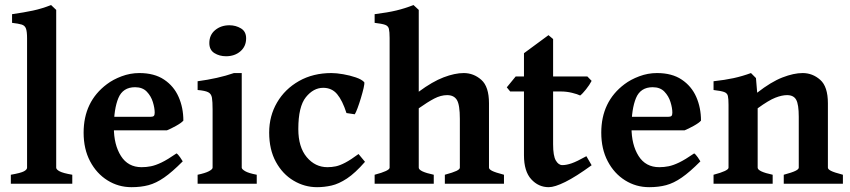

<svg xmlns="http://www.w3.org/2000/svg" viewBox="-20 -736 3406 769"><path d="M23.4 0V-36.1Q63 -43 75.7 -49.8Q88.4 -56.6 88.4 -64.5V-582.5Q88.4 -609.4 84 -621.6Q79.6 -633.8 66.7 -637.7Q53.7 -641.6 28.3 -644.5V-679.2Q76.2 -686 111.8 -693.6Q147.5 -701.2 184.6 -715.8L205.1 -696.3V-64.5Q205.1 -57.1 218.8 -49.8Q232.4 -42.5 269.5 -36.1V0Z M714.4 -252.9Q706.5 -243.7 684.8 -231.7Q663.1 -219.7 648.4 -213.9H369.6L370.1 -268.1H582Q592.3 -268.1 595.9 -271.5Q599.6 -274.9 599.6 -284.7Q599.6 -303.2 592.3 -327.1Q585 -351.1 567.9 -368.9Q550.8 -386.7 521 -386.7Q472.2 -386.7 454.1 -343.3Q436 -299.8 436 -225.6Q436 -156.2 464.4 -111.3Q492.7 -66.4 547.4 -66.4Q566.4 -66.4 584.7 -70.1Q603 -73.7 627 -85.2Q650.9 -96.7 687 -121.6Q692.9 -118.2 701.4 -106Q710 -93.8 711.9 -89.8Q669.4 -46.9 637.2 -24.7Q605 -2.4 574.7 5.6Q544.4 13.7 506.8 13.7Q454.1 13.7 410.4 -13.7Q366.7 -41 340.8 -90.1Q314.9 -139.2 314.9 -204.6Q314.9 -329.1 408.2 -398.9Q432.6 -417.5 467 -430.4Q501.5 -443.4 538.1 -443.4Q598.1 -443.4 637.2 -417.2Q676.3 -391.1 695.3 -347.9Q714.4 -304.7 714.4 -252.9Z M965.8 -582.5Q965.8 -550.3 942.9 -530.5Q919.9 -510.7 885.3 -510.7Q858.9 -510.7 838.6 -523.4Q818.4 -536.1 818.4 -563.5Q818.4 -596.2 841.8 -615.5Q865.2 -634.8 898.9 -634.8Q924.3 -634.8 945.1 -622.3Q965.8 -609.9 965.8 -582.5ZM771.5 0V-36.1Q802.2 -42.5 816.9 -50.3Q831.5 -58.1 831.5 -64.5V-296.9Q831.5 -328.6 828.9 -344.5Q826.2 -360.4 813.7 -366.7Q801.3 -373 771.5 -375.5V-410.6Q812 -416 848.1 -424.1Q884.3 -432.1 917 -443.4H948.2V-64.5Q948.2 -58.6 961.7 -50.5Q975.1 -42.5 1008.3 -36.1V0Z M1441.9 -87.9Q1402.3 -42.5 1369.6 -21Q1336.9 0.5 1307.9 7.1Q1278.8 13.7 1250 13.7Q1199.7 13.7 1155.8 -12.5Q1111.8 -38.6 1085 -87.6Q1058.1 -136.7 1058.1 -205.1Q1058.1 -271.5 1089.6 -325.4Q1121.1 -379.4 1177.5 -411.4Q1233.9 -443.4 1307.6 -443.4Q1327.6 -443.4 1354.5 -438.7Q1381.3 -434.1 1405 -426Q1428.7 -418 1439 -406.7Q1440.4 -400.9 1436.3 -383.1Q1432.1 -365.2 1425.5 -343.3Q1418.9 -321.3 1412.1 -303Q1405.3 -284.7 1400.9 -278.3L1367.7 -283.2Q1351.6 -333.5 1330.3 -358.9Q1309.1 -384.3 1274.4 -384.3Q1235.4 -384.3 1205.1 -346.7Q1174.8 -309.1 1174.8 -219.2Q1174.8 -147 1208.5 -106.7Q1242.2 -66.4 1291.5 -66.4Q1308.6 -66.4 1325 -69.8Q1341.3 -73.2 1362.8 -84.5Q1384.3 -95.7 1416 -119.1Z M1761.7 0V-36.1Q1794.4 -44.9 1808.1 -51.5Q1821.8 -58.1 1821.8 -64.5V-259.8Q1821.8 -315.9 1810.1 -335.4Q1798.3 -355 1771 -355Q1745.6 -355 1719 -341.1Q1692.4 -327.1 1657.2 -302.2V-64.5Q1657.2 -48.8 1717.3 -36.1V0H1480.5V-36.1Q1540.5 -51.8 1540.5 -64.5V-583.5Q1540.5 -608.9 1537.6 -620.6Q1534.7 -632.3 1522.2 -636.7Q1509.8 -641.1 1480.5 -644.5V-679.2Q1534.2 -686 1567.6 -694.1Q1601.1 -702.1 1636.2 -715.8L1657.2 -696.3V-368.7Q1711.9 -409.2 1756.8 -426.3Q1801.8 -443.4 1837.4 -443.4Q1877 -443.4 1907.7 -416.3Q1938.5 -389.2 1938.5 -322.3V-64.5Q1938.5 -58.1 1950.7 -51.8Q1962.9 -45.4 1998.5 -36.1V0Z M2349.6 -74.2Q2286.6 -28.3 2244.1 -7.3Q2201.7 13.7 2177.7 13.7Q2136.7 13.7 2107.7 -18.1Q2078.6 -49.8 2078.6 -114.3V-369.6H2023.4L2009.8 -386.2L2045.4 -429.7H2078.6V-522.9L2176.8 -595.2L2195.3 -579.6V-429.7H2332.5L2349.6 -412.1Q2341.3 -396 2327.1 -378.2Q2313 -360.4 2303.7 -353.5Q2293 -358.9 2271 -364.3Q2249 -369.6 2227.1 -369.6H2195.3V-158.2Q2195.3 -111.8 2206.1 -93.3Q2216.8 -74.7 2232.4 -74.7Q2248.5 -74.7 2269.3 -81.8Q2290 -88.9 2328.6 -110.4Z M2787.6 -252.9Q2779.8 -243.7 2758.1 -231.7Q2736.3 -219.7 2721.7 -213.9H2442.9L2443.4 -268.1H2655.3Q2665.5 -268.1 2669.2 -271.5Q2672.9 -274.9 2672.9 -284.7Q2672.9 -303.2 2665.5 -327.1Q2658.2 -351.1 2641.1 -368.9Q2624 -386.7 2594.2 -386.7Q2545.4 -386.7 2527.3 -343.3Q2509.3 -299.8 2509.3 -225.6Q2509.3 -156.2 2537.6 -111.3Q2565.9 -66.4 2620.6 -66.4Q2639.6 -66.4 2658 -70.1Q2676.3 -73.7 2700.2 -85.2Q2724.1 -96.7 2760.3 -121.6Q2766.1 -118.2 2774.7 -106Q2783.2 -93.8 2785.2 -89.8Q2742.7 -46.9 2710.4 -24.7Q2678.2 -2.4 2647.9 5.6Q2617.7 13.7 2580.1 13.7Q2527.3 13.7 2483.6 -13.7Q2439.9 -41 2414.1 -90.1Q2388.2 -139.2 2388.2 -204.6Q2388.2 -329.1 2481.4 -398.9Q2505.9 -417.5 2540.3 -430.4Q2574.7 -443.4 2611.3 -443.4Q2671.4 -443.4 2710.4 -417.2Q2749.5 -391.1 2768.6 -347.9Q2787.6 -304.7 2787.6 -252.9Z M3119.1 0V-36.1Q3151.9 -44.9 3165.5 -51.5Q3179.2 -58.1 3179.2 -64.5V-268.1Q3179.2 -317.9 3168.9 -336.4Q3158.7 -355 3132.3 -355Q3111.8 -355 3085.4 -344.7Q3059.1 -334.5 3014.6 -302.2V-64.5Q3014.6 -48.8 3074.7 -36.1V0H2837.9V-36.1Q2897.9 -51.8 2897.9 -64.5V-315.9Q2897.9 -340.3 2895.3 -351.8Q2892.6 -363.3 2879.9 -367.7Q2867.2 -372.1 2837.9 -375.5V-410.6Q2883.3 -415.5 2918.2 -423.1Q2953.1 -430.7 2987.8 -443.4L3007.8 -423.3L3012.7 -364.7Q3068.4 -408.2 3113.8 -425.8Q3159.2 -443.4 3194.8 -443.4Q3234.4 -443.4 3265.1 -416.3Q3295.9 -389.2 3295.9 -322.3V-64.5Q3295.9 -58.1 3308.1 -51.8Q3320.3 -45.4 3356 -36.1V0Z"/></svg>

Font: Namdhinggo
Style: Bold
Weight: 700
Designer: Victor Gaultney
Foundry: SIL International
Version: Version 3.001